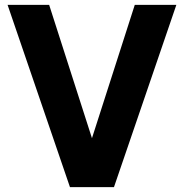

<svg xmlns="http://www.w3.org/2000/svg" viewBox="-20 -765 752 785"><path d="M446 0 701 -745H531L356 -200L181 -745H11L266 0Z"/></svg>

Font: Plus Jakarta Sans ExtraBold
Style: Regular
Weight: 800
Designer: Gumpita Rahayu
Foundry: Tokotype
Version: Version 2.071;gftools[0.9.30]